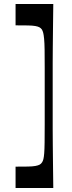

<svg xmlns="http://www.w3.org/2000/svg" viewBox="-20 -758 363 962"><path d="M58 184V77Q97 77 120.5 76.5Q144 76 157.5 73.5Q171 71 178.5 67Q186 63 191 55Q195 49 197.5 39Q200 29 201.5 10Q203 -9 203.5 -44Q204 -79 204 -136Q204 -193 204 -277Q204 -361 204 -417Q204 -473 203.5 -508Q203 -543 201 -563.5Q199 -584 196.5 -593.5Q194 -603 190 -610Q185 -617 178 -621Q171 -625 157.5 -627.5Q144 -630 120.5 -630.5Q97 -631 58 -631V-738H247Q246 -667 245.5 -614.5Q245 -562 244.5 -520.5Q244 -479 244 -442Q244 -405 244 -365.5Q244 -326 244 -277Q244 -229 244 -189.5Q244 -150 244 -112.5Q244 -75 244.5 -33.5Q245 8 245.5 60.5Q246 113 247 184Z"/></svg>

Font: Ojuju SemiBold
Style: Regular
Weight: 600
Designer: Chisaokwu Joboson, Mirko Velimirovic
Foundry: Udi Foundry
Version: Version 1.000